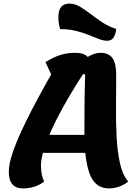

<svg xmlns="http://www.w3.org/2000/svg" viewBox="-20 -1022 778 1069"><path d="M108 27Q29 27 29 -65Q29 -110 53 -179.5Q77 -249 128.5 -353.5Q180 -458 265 -608L233 -676Q278 -704 316.5 -716Q355 -728 398 -728Q449 -728 468 -705Q506 -728 540 -728Q585 -728 606 -698.5Q627 -669 627 -605Q627 -522 626 -434Q625 -346 629 -263.5Q633 -181 647.5 -115Q662 -49 694 -11Q645 27 587 27Q529 27 497.5 -18.5Q466 -64 455 -171H219Q208 -130 208 -101Q208 -47 226 -11Q175 27 108 27ZM442 -609Q378 -510 331 -425Q284 -340 255 -271H450Q450 -294 450 -319Q450 -410 451 -483.5Q452 -557 454 -609ZM578 -795Q556 -795 530 -805Q504 -815 472 -828Q440 -841 401 -850.5Q362 -860 315 -860Q305 -893 305 -926Q305 -1002 366 -1002Q396 -1002 424 -985.5Q452 -969 482.5 -945.5Q513 -922 548 -898.5Q583 -875 627 -861Q620 -795 578 -795Z"/></svg>

Font: Lemonada SemiBold
Style: Regular
Weight: 600
Designer: Mohamed Gaber (Arabic), Eduardo Tunni (Latin)
Foundry: Kief Type Foundry
Version: Version 4.005; ttfautohint (v1.8.3)